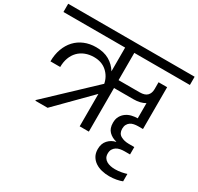

<svg xmlns="http://www.w3.org/2000/svg" viewBox="-220 -973 1461 1415"><g transform="rotate(30 511.0 -265.0)"><path d="M498 -276 225 0H121V-6L498 -362Q487 -419 444.5 -457Q402 -495 336 -495Q296 -495 262.5 -482Q229 -469 205 -444.5Q181 -420 168 -385Q155 -350 155 -307H72Q72 -365 89.5 -413Q107 -461 138.5 -495Q170 -529 214.5 -547.5Q259 -566 313 -566Q379 -566 425 -539.5Q471 -513 498 -468V-670H-27V-740H1049V-670H576V-438H755Q800 -438 819.5 -458.5Q839 -479 839 -513V-572H912V-216H871Q853 -216 836 -212.5Q819 -209 806.5 -200.5Q794 -192 786 -177.5Q778 -163 778 -142Q778 -102 807 -85.5Q836 -69 876 -69H923V-6H876Q857 -6 839.5 -2.5Q822 1 808 10Q794 19 785.5 33.5Q777 48 777 70Q777 91 785.5 105Q794 119 808.5 127.5Q823 136 841.5 140Q860 144 881 144Q910 144 937 138.5Q964 133 978 128V191Q959 199 929.5 204.5Q900 210 869 210Q836 210 805 202.5Q774 195 750 179Q726 163 711.5 138Q697 113 697 78Q697 31 723.5 2Q750 -27 788 -35V-37Q749 -46 723 -72Q697 -98 697 -146Q697 -179 710 -201.5Q723 -224 743.5 -238.5Q764 -253 789.5 -259Q815 -265 839 -265V-394Q799 -371 743 -371H576V0H498Z"/></g></svg>

Font: Poppins
Style: Regular
Weight: 400
Designer: Ninad Kale (Devanagari), Jonny Pinhorn (Latin)
Foundry: Indian Type Foundry
Version: Version 3.002 2017